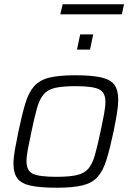

<svg xmlns="http://www.w3.org/2000/svg" viewBox="-20 -870 618 898"><path d="M246 8Q168 8 124 -1.5Q80 -11 61.5 -35.5Q43 -60 43 -105Q43 -132 49.5 -169Q56 -206 66 -254Q83 -335 98.5 -386.5Q114 -438 140 -467Q166 -496 211 -507Q256 -518 332 -518Q409 -518 453 -508Q497 -498 515 -473.5Q533 -449 533 -404Q533 -377 527 -340Q521 -303 511 -254Q494 -174 478 -122.5Q462 -71 436.5 -42.5Q411 -14 366 -3Q321 8 246 8ZM244 -43Q304 -43 339 -51Q374 -59 393 -81Q412 -103 424 -145Q436 -187 450 -254Q460 -301 466.5 -335.5Q473 -370 473 -394Q473 -438 443 -452.5Q413 -467 334 -467Q273 -467 238 -459Q203 -451 184 -428.5Q165 -406 153 -364Q141 -322 127 -254Q117 -207 110.5 -173Q104 -139 104 -115Q104 -71 134 -57Q164 -43 244 -43ZM340 -638 355 -709H416L401 -638ZM262 -803 273 -850H560L550 -803Z"/></svg>

Font: Saira Light
Style: Italic
Weight: 300
Italic angle: -12°
Designer: Hector Gatti with collaboration of the Omnibus-Type team
Foundry: Omnibus-Type
Version: Version 1.100; ttfautohint (v1.8.3)